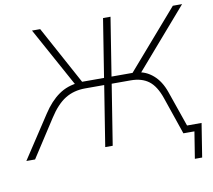

<svg xmlns="http://www.w3.org/2000/svg" viewBox="-115 -808 1179 1062"><g transform="rotate(-10 474.5 -277.5)"><path d="M895 150 919 0H876L882 -39H966L936 150ZM-25 0 132 -239Q173 -302 222 -336.5Q271 -371 335 -376L321 -359L131 -705H177L363 -363L347 -378H478L530 -705H572L520 -378H653L625 -363L922 -705H974L674 -359L663 -376Q712 -372 752.5 -337Q793 -302 815 -239L898 0H857L785 -210Q761 -280 722 -309.5Q683 -339 621 -339H514L460 0H418L472 -339H365Q301 -339 252.5 -309Q204 -279 160 -210L24 0Z"/></g></svg>

Font: Mulish ExtraLight
Style: Italic
Weight: 200
Italic angle: -9°
Designer: Vernon Adams
Foundry: Vernon Adams
Version: Version 3.603